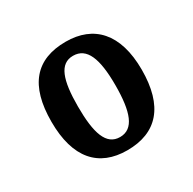

<svg xmlns="http://www.w3.org/2000/svg" viewBox="-89 -810 524 521"><g transform="rotate(-30 173.0 -549.5)"><path d="M172 -380C265 -380 315 -436 315 -550C315 -664 261 -719 174 -719C80 -719 32 -664 32 -550C32 -436 83 -380 172 -380ZM173 -421C130 -421 115 -466 115 -550C115 -633 130 -676 172 -676C215 -676 232 -633 232 -550C232 -466 216 -421 173 -421Z"/></g></svg>

Font: Noto Serif Lao ExtraCondensed SemiBold
Style: Regular
Weight: 600
Width: 2
Designer: Monotype Design Team
Foundry: Monotype Imaging Inc.
Version: Version 2.003